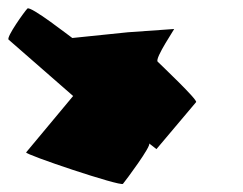

<svg xmlns="http://www.w3.org/2000/svg" viewBox="-59 -597 594 470"><path d="M5 -224C1 -219 236 -140 242 -147C248 -154 313 -241 306 -246L324 -232L421 -347C426 -352 335 -438 327 -446C319 -454 372 -531 367 -526L254 -518L118 -504C112 -508 15 -584 8 -576C1 -569 -44 -506 -38 -500L120 -362Z"/></svg>

Font: Ampere
Style: RevIta
Weight: 400
Version: Version 1